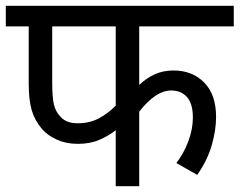

<svg xmlns="http://www.w3.org/2000/svg" viewBox="-20 -642 826 662"><path d="M460 -551V-349Q485 -373 514 -386Q543 -399 578 -399Q643 -399 684 -357.5Q725 -316 725 -239Q725 -193 710 -141Q695 -89 660 -39L588 -80Q613 -112 629 -154Q645 -196 645 -237Q645 -284 625 -307Q605 -330 570 -330Q517 -330 460 -257V0H379V-193Q355 -174 323 -160Q291 -146 248 -146Q208 -146 176 -160.5Q144 -175 125 -197Q100 -226 89.5 -261.5Q79 -297 79 -354V-551H0V-622H786V-551ZM160 -551V-360Q160 -305 166 -281Q172 -257 188 -240Q208 -217 248 -217Q289 -217 321 -234Q353 -251 379 -278V-551Z"/></svg>

Font: RS Noto Sans
Style: Regular
Weight: 400
Designer: Monotype Design Team
Foundry: Monotype Imaging Inc.
Version: Version 3.10